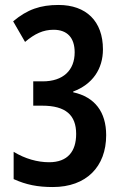

<svg xmlns="http://www.w3.org/2000/svg" viewBox="-20 -744 494 774"><path d="M395 -545C395 -659 327 -724 216 -724C143 -724 90 -706 33 -658L81 -575C120 -608 154 -624 196 -624C251 -624 281 -592 281 -533C281 -461 235 -416 152 -416H114V-318H150C245 -318 287 -280 287 -204C287 -134 253 -90 178 -90C131 -90 81 -104 35 -132V-22C86 1 132 10 193 10C328 10 408 -72 408 -199C408 -293 362 -353 275 -372V-375C353 -404 395 -466 395 -545Z"/></svg>

Font: Noto Sans Khmer ExtraCondensed SemiBold
Style: Regular
Weight: 600
Width: 2
Designer: Danh Hong and the Monotype Design Team
Foundry: Monotype Imaging Inc.
Version: Version 2.004